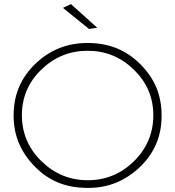

<svg xmlns="http://www.w3.org/2000/svg" viewBox="-20 -914 856 938"><path d="M412.5 4H409.5Q327 4 263.2 -22.5Q199.5 -49 149.5 -101Q46.5 -205.5 46.5 -348.5Q46.5 -426.5 73.2 -489Q100 -551.5 153 -602.5Q259 -704 407 -704Q487.5 -704 551.2 -677.8Q615 -651.5 666 -600Q720 -545.5 744.8 -484Q769.5 -422.5 769.5 -349.5Q769.5 -272.5 742.8 -210.5Q716 -148.5 663.5 -98Q556 4 412.5 4ZM408.5 -33.5Q540.5 -33.5 634.8 -126.8Q729 -220 729 -351Q729 -481 634.2 -573.5Q539.5 -666 408.5 -666Q277 -666 182 -574Q87 -482 87 -351Q87 -220 182.2 -126.8Q277.5 -33.5 408.5 -33.5ZM415 -772.5 287.5 -875.5 326.5 -894 455 -778.5Z"/></svg>

Font: Argentum Novus ExtraLight
Style: Regular
Weight: 250
Designer: Julieta Ulanovsky (font) & Cristiano Sobral (main changes)
Foundry: Julieta Ulanovsky (font) & Cristiano Sobral (main changes)
Version: Version 3.00;November 27, 2020;FontCreator 13.0.0.2655 64-bi